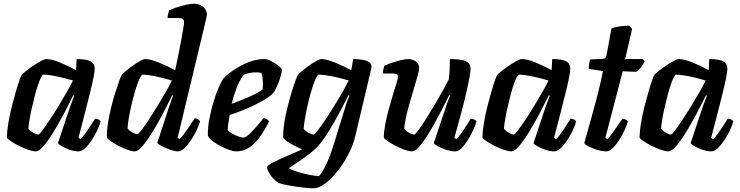

<svg xmlns="http://www.w3.org/2000/svg" viewBox="-20 -820 4007 1040"><path d="M174 0Q158 0 132 -9Q106 -18 80.5 -31Q55 -44 37 -56.5Q19 -69 17 -75Q18 -112 25.5 -156Q33 -200 44 -243.5Q55 -287 66 -324.5Q77 -362 85.5 -386Q94 -410 98 -415Q103 -421 120.5 -435Q138 -449 160 -464Q182 -479 201.5 -489.5Q221 -500 231 -500Q259 -500 303.5 -482Q348 -464 392 -440L395 -500Q450 -500 471.5 -487.5Q493 -475 493 -449Q493 -420 469 -322.5Q445 -225 405 -73L416 -66Q427 -76 441 -95.5Q455 -115 469.5 -137.5Q484 -160 495 -177Q504 -177 513.5 -172.5Q523 -168 525 -163Q520 -142 507 -114.5Q494 -87 476.5 -60.5Q459 -34 440.5 -17Q422 0 406 0Q384 0 359 -8.5Q334 -17 315.5 -27.5Q297 -38 294 -45L346 -201Q355 -230 363 -251.5Q371 -273 382 -301L377 -304Q360 -270 339 -229Q318 -188 295 -147.5Q272 -107 249.5 -73.5Q227 -40 207.5 -20Q188 0 174 0ZM187 -91Q192 -90 209.5 -113.5Q227 -137 251 -173Q275 -209 299.5 -249.5Q324 -290 344.5 -326Q365 -362 375 -384Q323 -399 284.5 -407Q246 -415 213 -416Q202 -404 191 -374.5Q180 -345 170 -307Q160 -269 151.5 -231Q143 -193 138.5 -163.5Q134 -134 134 -122Q144 -110 161 -100.5Q178 -91 187 -91Z M710 0Q694 0 669.5 -9Q645 -18 620 -31Q595 -44 578 -56.5Q561 -69 559 -75Q558 -111 565 -154.5Q572 -198 583 -242Q594 -286 606 -323.5Q618 -361 627 -385.5Q636 -410 640 -415Q645 -422 662 -436Q679 -450 699.5 -464.5Q720 -479 738.5 -489.5Q757 -500 767 -500Q795 -500 840 -481.5Q885 -463 929 -440Q931 -450 936.5 -476Q942 -502 949 -536.5Q956 -571 962 -605Q968 -639 972.5 -665Q977 -691 977 -702Q977 -722 950 -722H888Q888 -733 891 -745Q894 -757 896 -764Q910 -771 935.5 -779.5Q961 -788 987 -794Q1013 -800 1030 -800Q1061 -800 1081 -782.5Q1101 -765 1101 -741Q1101 -737 1096.5 -718Q1092 -699 1087 -677L942 -73L953 -66Q962 -75 977 -95Q992 -115 1007.5 -138Q1023 -161 1034 -179Q1043 -179 1052 -173.5Q1061 -168 1064 -163Q1058 -142 1045 -114.5Q1032 -87 1014.5 -60.5Q997 -34 978.5 -17Q960 0 944 0Q933 0 915 -5Q897 -10 879 -18Q861 -26 847.5 -33.5Q834 -41 832 -46L893 -233Q901 -256 907.5 -275.5Q914 -295 918 -301L913 -304Q896 -270 875 -229Q854 -188 831 -147.5Q808 -107 785.5 -73.5Q763 -40 743.5 -20Q724 0 710 0ZM724 -93Q729 -92 746.5 -115Q764 -138 787.5 -174Q811 -210 835.5 -250Q860 -290 880.5 -326Q901 -362 911 -384Q859 -399 820.5 -407Q782 -415 750 -416Q739 -404 728 -375Q717 -346 706.5 -308.5Q696 -271 688 -233.5Q680 -196 675.5 -166Q671 -136 671 -124Q680 -112 698 -102.5Q716 -93 724 -93Z M1258 0Q1246 0 1225 -7Q1204 -14 1179.5 -26Q1155 -38 1135 -53Q1115 -68 1106 -84Q1105 -129 1114 -176Q1123 -223 1136 -266.5Q1149 -310 1163.5 -343.5Q1178 -377 1189 -394Q1198 -405 1220.5 -422.5Q1243 -440 1274 -458Q1305 -476 1340.5 -488Q1376 -500 1411 -500Q1427 -500 1449 -489Q1471 -478 1488.5 -464Q1506 -450 1507 -441Q1503 -409 1488.5 -372Q1474 -335 1460 -316Q1442 -297 1403 -274.5Q1364 -252 1316 -231.5Q1268 -211 1224 -197Q1218 -164 1216 -147.5Q1214 -131 1213 -116Q1219 -107 1235.5 -97.5Q1252 -88 1269.5 -81.5Q1287 -75 1299 -75Q1314 -75 1344 -106.5Q1374 -138 1407 -180Q1416 -180 1425.5 -174Q1435 -168 1437 -163Q1422 -130 1397.5 -92Q1373 -54 1338.5 -27Q1304 0 1258 0ZM1235 -258Q1286 -276 1330 -295.5Q1374 -315 1402 -335Q1404 -350 1404 -365Q1404 -381 1402 -397Q1400 -413 1396 -425Q1388 -427 1380.5 -427.5Q1373 -428 1366 -428Q1332 -428 1300 -415Q1276 -383 1260.5 -341Q1245 -299 1235 -258Z M1677 200Q1658 200 1622.5 196Q1587 192 1549.5 185.5Q1512 179 1488 171Q1457 148 1442 123.5Q1427 99 1426 85Q1429 75 1459.5 59.5Q1490 44 1533.5 25.5Q1577 7 1617 -11Q1595 -20 1572 -32Q1549 -44 1532.5 -56Q1516 -68 1514 -75Q1513 -111 1520 -155Q1527 -199 1538 -242.5Q1549 -286 1560.5 -323.5Q1572 -361 1581 -385Q1590 -409 1593 -413Q1599 -421 1615.5 -435Q1632 -449 1653 -464Q1674 -479 1692.5 -489.5Q1711 -500 1721 -500Q1749 -500 1794 -481.5Q1839 -463 1883 -440L1893 -500Q1902 -500 1918.5 -499Q1935 -498 1952 -494.5Q1969 -491 1980.5 -483Q1992 -475 1992 -460Q1992 -454 1991 -448L1905 -85Q1894 -37 1868.5 13Q1843 63 1809.5 105.5Q1776 148 1741.5 174Q1707 200 1677 200ZM1678 -91Q1683 -90 1701 -113Q1719 -136 1743 -172Q1767 -208 1792 -248.5Q1817 -289 1837.5 -325.5Q1858 -362 1869 -384Q1818 -399 1778 -407Q1738 -415 1704 -416Q1693 -404 1682 -374.5Q1671 -345 1660.5 -307Q1650 -269 1642 -230.5Q1634 -192 1629.5 -162.5Q1625 -133 1625 -122Q1634 -110 1651.5 -100.5Q1669 -91 1678 -91ZM1708 134Q1728 111 1748.5 67.5Q1769 24 1790 -45L1848 -233Q1855 -257 1862 -276Q1869 -295 1873 -301L1868 -304Q1846 -261 1819 -210.5Q1792 -160 1763.5 -113.5Q1735 -67 1709 -36Q1690 -13 1658.5 11.5Q1627 36 1595.5 57Q1564 78 1545 91Q1558 100 1587.5 109.5Q1617 119 1650.5 126Q1684 133 1708 134Z M2212 0Q2196 0 2171 -9Q2146 -18 2121 -31Q2096 -44 2078.5 -56.5Q2061 -69 2059 -75Q2059 -105 2066.5 -145Q2074 -185 2085.5 -227.5Q2097 -270 2108.5 -307.5Q2120 -345 2128 -371Q2136 -397 2136 -404Q2136 -415 2128 -418.5Q2120 -422 2107 -422H2054Q2054 -434 2057 -446Q2060 -458 2062 -464Q2076 -471 2101 -479.5Q2126 -488 2151 -494Q2176 -500 2190 -500Q2214 -500 2232 -487.5Q2250 -475 2250 -452Q2250 -438 2241.5 -407.5Q2233 -377 2221 -337.5Q2209 -298 2197.5 -257Q2186 -216 2178 -180Q2170 -144 2170 -122Q2179 -110 2196.5 -100.5Q2214 -91 2223 -91Q2228 -90 2245.5 -113.5Q2263 -137 2286 -173.5Q2309 -210 2333.5 -251Q2358 -292 2378.5 -329Q2399 -366 2411 -390Q2414 -413 2415.5 -444.5Q2417 -476 2417 -500Q2481 -500 2505 -487.5Q2529 -475 2529 -449Q2529 -420 2506.5 -321.5Q2484 -223 2441 -73L2452 -66Q2463 -76 2477.5 -96.5Q2492 -117 2506 -139Q2520 -161 2530 -177Q2539 -177 2549 -172.5Q2559 -168 2561 -163Q2556 -142 2543 -114.5Q2530 -87 2513.5 -60.5Q2497 -34 2479.5 -17Q2462 0 2447 0Q2423 0 2397 -8.5Q2371 -17 2352 -27.5Q2333 -38 2330 -45L2382 -201Q2392 -233 2402 -260.5Q2412 -288 2418 -301L2413 -304Q2396 -270 2375 -229Q2354 -188 2331.5 -147.5Q2309 -107 2287 -73.5Q2265 -40 2245.5 -20Q2226 0 2212 0Z M2750 0Q2734 0 2708 -9Q2682 -18 2656.5 -31Q2631 -44 2613 -56.5Q2595 -69 2593 -75Q2594 -112 2601.5 -156Q2609 -200 2620 -243.5Q2631 -287 2642 -324.5Q2653 -362 2661.5 -386Q2670 -410 2674 -415Q2679 -421 2696.5 -435Q2714 -449 2736 -464Q2758 -479 2777.5 -489.5Q2797 -500 2807 -500Q2835 -500 2879.5 -482Q2924 -464 2968 -440L2971 -500Q3026 -500 3047.5 -487.5Q3069 -475 3069 -449Q3069 -420 3045 -322.5Q3021 -225 2981 -73L2992 -66Q3003 -76 3017 -95.5Q3031 -115 3045.5 -137.5Q3060 -160 3071 -177Q3080 -177 3089.5 -172.5Q3099 -168 3101 -163Q3096 -142 3083 -114.5Q3070 -87 3052.5 -60.5Q3035 -34 3016.5 -17Q2998 0 2982 0Q2960 0 2935 -8.5Q2910 -17 2891.5 -27.5Q2873 -38 2870 -45L2922 -201Q2931 -230 2939 -251.5Q2947 -273 2958 -301L2953 -304Q2936 -270 2915 -229Q2894 -188 2871 -147.5Q2848 -107 2825.5 -73.5Q2803 -40 2783.5 -20Q2764 0 2750 0ZM2763 -91Q2768 -90 2785.5 -113.5Q2803 -137 2827 -173Q2851 -209 2875.5 -249.5Q2900 -290 2920.5 -326Q2941 -362 2951 -384Q2899 -399 2860.5 -407Q2822 -415 2789 -416Q2778 -404 2767 -374.5Q2756 -345 2746 -307Q2736 -269 2727.5 -231Q2719 -193 2714.5 -163.5Q2710 -134 2710 -122Q2720 -110 2737 -100.5Q2754 -91 2763 -91Z M3265 0Q3242 0 3214.5 -8.5Q3187 -17 3167 -27.5Q3147 -38 3145 -45Q3165 -118 3185.5 -190.5Q3206 -263 3222 -327Q3238 -391 3246 -435L3169 -447Q3169 -463 3171.5 -477.5Q3174 -492 3177 -498L3244 -501Q3255 -502 3259.5 -507Q3264 -512 3266 -524L3292 -666Q3305 -672 3333 -676.5Q3361 -681 3389 -681L3404 -663L3366 -500H3462L3472 -487Q3464 -471 3450.5 -454Q3437 -437 3426 -431L3353 -434L3259 -73L3270 -66Q3280 -76 3295 -96Q3310 -116 3325 -138.5Q3340 -161 3351 -177Q3360 -177 3369.5 -172Q3379 -167 3381 -163Q3376 -142 3363 -114.5Q3350 -87 3333 -60.5Q3316 -34 3298 -17Q3280 0 3265 0Z M3601 0Q3585 0 3559 -9Q3533 -18 3507.5 -31Q3482 -44 3464 -56.5Q3446 -69 3444 -75Q3445 -112 3452.5 -156Q3460 -200 3471 -243.5Q3482 -287 3493 -324.5Q3504 -362 3512.5 -386Q3521 -410 3525 -415Q3530 -421 3547.5 -435Q3565 -449 3587 -464Q3609 -479 3628.5 -489.5Q3648 -500 3658 -500Q3686 -500 3730.5 -482Q3775 -464 3819 -440L3822 -500Q3877 -500 3898.5 -487.5Q3920 -475 3920 -449Q3920 -420 3896 -322.5Q3872 -225 3832 -73L3843 -66Q3854 -76 3868 -95.5Q3882 -115 3896.5 -137.5Q3911 -160 3922 -177Q3931 -177 3940.5 -172.5Q3950 -168 3952 -163Q3947 -142 3934 -114.5Q3921 -87 3903.5 -60.5Q3886 -34 3867.5 -17Q3849 0 3833 0Q3811 0 3786 -8.5Q3761 -17 3742.5 -27.5Q3724 -38 3721 -45L3773 -201Q3782 -230 3790 -251.5Q3798 -273 3809 -301L3804 -304Q3787 -270 3766 -229Q3745 -188 3722 -147.5Q3699 -107 3676.5 -73.5Q3654 -40 3634.5 -20Q3615 0 3601 0ZM3614 -91Q3619 -90 3636.5 -113.5Q3654 -137 3678 -173Q3702 -209 3726.5 -249.5Q3751 -290 3771.5 -326Q3792 -362 3802 -384Q3750 -399 3711.5 -407Q3673 -415 3640 -416Q3629 -404 3618 -374.5Q3607 -345 3597 -307Q3587 -269 3578.5 -231Q3570 -193 3565.5 -163.5Q3561 -134 3561 -122Q3571 -110 3588 -100.5Q3605 -91 3614 -91Z"/></svg>

Font: Texturina
Style: Bold Italic
Weight: 700
Italic angle: -11°
Designer: Guillermo Torres Carreño
Foundry: Omnibus-Type
Version: Version 1.002; ttfautohint (v1.8.3)